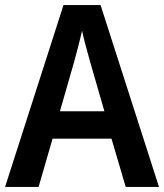

<svg xmlns="http://www.w3.org/2000/svg" viewBox="-20 -802 647 756"><path d="M475 -66H606L376 -782H230L0 -66H132L187 -256H419ZM335 -558 391 -364H216L272 -559C279 -585 295 -644 303 -681C310 -646 326 -592 335 -558Z"/></svg>

Font: Noto Sans Malayalam UI SemiCondensed SemiBold
Style: Regular
Weight: 600
Width: 4
Designer: Jelle Bosma - Monotype Design Team
Foundry: Monotype Imaging Inc.
Version: Version 2.104